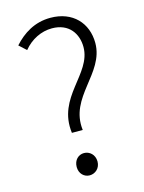

<svg xmlns="http://www.w3.org/2000/svg" viewBox="-116 -825 683 908"><g transform="rotate(-15 225.5 -371.0)"><path d="M179 -203H232C211 -369 396 -435 396 -585C396 -683 330 -755 221 -755C143 -755 85 -717 41 -668L76 -636C112 -680 163 -705 215 -705C299 -705 337 -646 337 -581C337 -448 155 -384 179 -203ZM209 13C236 13 261 -8 261 -41C261 -75 236 -96 209 -96C182 -96 159 -75 159 -41C159 -8 182 13 209 13Z"/></g></svg>

Font: Noto Sans JP Light
Style: Regular
Weight: 300
Designer: Ryoko NISHIZUKA (kana & ideographs); Paul D. Hunt (Latin, Greek & Cyrillic); Wenlong ZHANG (bopomofo); Sandoll Communica
Foundry: Adobe Systems Incorporated
Version: Version 1.004;PS 1.004;hotconv 1.0.82;makeotf.lib2.5.63406